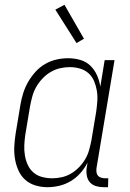

<svg xmlns="http://www.w3.org/2000/svg" viewBox="-20 -770 540 798"><path d="M177 8Q151 8 126.5 0.5Q102 -7 84 -23.5Q66 -40 56 -63Q46 -86 42 -111Q38 -136 39.5 -162.5Q41 -189 45 -215L65 -335Q69 -359 76.5 -383Q84 -407 97 -429.5Q110 -452 127.5 -471.5Q145 -491 167.5 -504Q190 -517 214.5 -522.5Q239 -528 263 -528Q289 -528 313.5 -521Q338 -514 355.5 -497Q373 -480 383 -457.5Q393 -435 397 -410L415 -520H456L381 -71Q380 -63 381 -54.5Q382 -46 387 -40Q392 -34 400.5 -31.5Q409 -29 417 -29H430L429 8H410Q394 8 379 3.5Q364 -1 354 -12Q344 -23 341 -39Q338 -55 340 -71L344 -94Q332 -71 314.5 -51Q297 -31 274.5 -17.5Q252 -4 227 2Q202 8 177 8ZM197 -29Q217 -29 237 -33.5Q257 -38 275 -48.5Q293 -59 308.5 -75Q324 -91 334.5 -109Q345 -127 350.5 -147Q356 -167 360 -187L380 -307Q383 -329 384.5 -350.5Q386 -372 382.5 -393Q379 -414 371 -433Q363 -452 348 -465.5Q333 -479 312.5 -485Q292 -491 270 -491Q250 -491 230 -486.5Q210 -482 191 -471Q172 -460 156.5 -443.5Q141 -427 130.5 -408.5Q120 -390 114.5 -370Q109 -350 105 -329L85 -209Q82 -188 81 -166.5Q80 -145 83.5 -124Q87 -103 95.5 -84.5Q104 -66 119 -53Q134 -40 154.5 -34.5Q175 -29 197 -29ZM298 -591 210 -730 248 -750 329 -609Z"/></svg>

Font: Iosevka Curly Slab Extralight
Style: Italic
Weight: 200
Italic angle: -9°
Monospace: yes
Designer: Belleve Invis
Foundry: Belleve Invis
Version: Version 22.1.2; ttfautohint (v1.8.4)